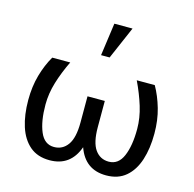

<svg xmlns="http://www.w3.org/2000/svg" viewBox="-114 -909 1049 1036"><g transform="rotate(15 410.0 -391.0)"><path d="M251 10.3Q183.6 10.3 140.6 -26.4Q97.7 -63 77.1 -127.2Q56.6 -191.4 56.6 -274.4Q56.6 -350.1 74.7 -413.6Q92.8 -477.1 122.6 -528.3H223.1Q190.9 -461.9 171.9 -399.2Q152.8 -336.4 152.8 -274.4Q152.8 -181.6 177.5 -123.3Q202.1 -64.9 255.9 -64.9Q303.7 -64.9 332 -104.5Q360.4 -144 360.4 -229.5V-376H457V-229.5Q457 -144 485.1 -104.5Q513.2 -64.9 561.5 -64.9Q615.2 -64.9 640.1 -122.8Q665 -180.7 665 -274.4Q665 -336.4 645.5 -399.7Q626 -462.9 594.7 -528.3H695.3Q724.6 -476.6 742.9 -413.1Q761.2 -349.6 761.2 -274.4Q761.2 -191.4 740.5 -127.2Q719.7 -63 676.8 -26.4Q633.8 10.3 566.9 10.3Q449.2 10.3 408.7 -104.5Q367.7 10.3 251 10.3ZM373.5 -609.4 398.9 -792H500.5L421.4 -609.4Z"/></g></svg>

Font: Roboto Slab
Style: Regular
Weight: 400
Designer: Google
Version: Version 2.000; ttfautohint (v1.8.1.43-b0c9)